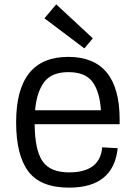

<svg xmlns="http://www.w3.org/2000/svg" viewBox="-20 -847 618 881"><path d="M297 14Q166 14 110 -60.5Q54 -135 54 -286Q54 -586 293 -586Q529 -586 529 -298V-277H139Q140 -159 175 -107.5Q210 -56 297 -56Q439 -56 449 -171L520 -167Q501 14 297 14ZM141 -341H443Q438 -425 405 -470.5Q372 -516 294 -516Q216 -516 182 -469.5Q148 -423 141 -341ZM406 -671 367 -625 184 -763 238 -827Z"/></svg>

Font: Sintony
Style: Regular
Weight: 400
Version: Version 001.001